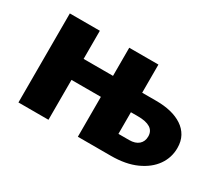

<svg xmlns="http://www.w3.org/2000/svg" viewBox="-84 -608 907 792"><g transform="rotate(30 370.0 -212.0)"><path d="M339 0V-424H478V-94H529Q558 -94 574 -108Q590 -122 590 -146Q590 -172 570 -184.5Q550 -197 512 -197H443V-290H546Q583 -290 614 -282.5Q645 -275 668.5 -259.5Q692 -244 705 -220.5Q718 -197 718 -165Q718 -119 692 -82Q666 -45 616.5 -22.5Q567 0 496 0ZM56 0V-424H199V0ZM125 -190V-290H409V-190Z"/></g></svg>

Font: Ysabeau ExtraBold
Style: Regular
Weight: 800
Designer: Christian Thalmann (Catharsis Fonts)
Version: Version 2.002